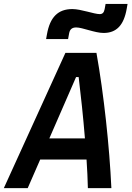

<svg xmlns="http://www.w3.org/2000/svg" viewBox="-48 -965 675 985"><path d="M-28.3 0H94.2L158.2 -146.5H396C399.4 -94.7 401.9 -45.4 402.8 0H523.4C513.7 -210.9 484.9 -481 446.8 -693.8H287.6ZM188.5 -764.6H301.3L306.6 -793.9C310.5 -814.9 321.8 -824.2 343.3 -824.2C374.5 -824.2 439 -795.9 483.4 -795.9C549.3 -795.9 587.4 -835.4 602.1 -920.4L606.4 -944.8H493.7L488.8 -918C485.4 -900.4 477.5 -892.6 463.9 -892.6C434.6 -892.6 367.7 -918.5 323.2 -918.5C250 -918.5 208.5 -877.4 192.9 -789.1ZM205.1 -254.9 342.3 -569.8H355.5C366.7 -476.6 378.9 -364.7 387.7 -254.9Z"/></svg>

Font: Cascadia Mono PL SemiBold
Style: Italic
Weight: 600
Italic angle: -10°
Monospace: yes
Designer: Aaron Bell
Foundry: Saja Typeworks
Version: Version 2404.023